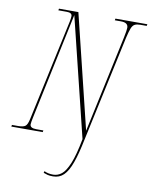

<svg xmlns="http://www.w3.org/2000/svg" viewBox="-121 -788 869 1102"><g transform="rotate(10 313.5 -237.0)"><path d="M265 240Q245 240 233.5 237Q222 234 209 229L212 219Q234 230 264 230Q291 230 313.5 212Q336 194 356.5 144.5Q377 95 395 0L225 -693L94 -75Q91 -60 89 -49.5Q87 -39 87 -32Q87 -10 124 -10H165L163 0H-20L-18 -10H18Q47 -10 59.5 -19Q72 -28 79 -62L206 -653Q210 -674 210 -684Q210 -704 179 -704H130L132 -714H245L407 -51L528 -616Q533 -641 535 -653.5Q537 -666 537 -674Q537 -704 495 -704H459L461 -714H647L645 -704H608Q588 -704 576 -698Q564 -692 556.5 -673.5Q549 -655 540 -616L407 0Q390 85 371 138Q352 191 327 215.5Q302 240 265 240Z"/></g></svg>

Font: Noto Serif Display ExtraCondensed Thin
Style: Italic
Weight: 100
Width: 2
Italic angle: -12°
Designer: Monotype Design Team
Foundry: Monotype Imaging Inc.
Version: Version 2.009